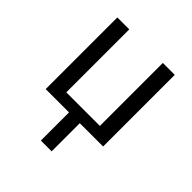

<svg xmlns="http://www.w3.org/2000/svg" viewBox="-201 -661 1001 1001"><g transform="rotate(45 300.0 -160.0)"><path d="M88.4 0V-528.3H176.3V-64H423.8V-528.3H511.7V0H339.8V207.5H260.3V0Z"/></g></svg>

Font: Liberation Mono
Style: Regular
Weight: 400
Monospace: yes
Designer: Steve Matteson
Foundry: Ascender Corporation
Version: Version 2.1.5